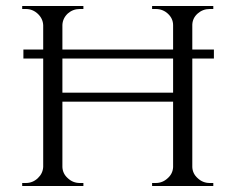

<svg xmlns="http://www.w3.org/2000/svg" viewBox="-20 -620 788 640"><path d="M621 -425V-63Q622 -41 639 -26Q656 -10 679 -10H691V0H487V-10H499Q522 -10 539 -26Q556 -41 557 -63V-281H188V-63Q189 -41 206 -26Q223 -10 246 -10H258V0H54V-10H66Q89 -10 106 -26Q123 -42 124 -64V-425H58V-455H124V-536Q123 -558 106 -574Q89 -590 66 -590H54V-600H258V-590H246Q223 -590 206 -575Q189 -559 188 -537V-455H557V-536Q557 -558 540 -574Q523 -590 499 -590H487V-600H691V-590H679Q656 -590 639 -575Q622 -560 621 -538V-455H693V-425ZM557 -425H188V-311H557Z"/></svg>

Font: Cinzel(RUS BY LYAJKA)
Style: Regular
Weight: 400
Designer: Natanael Gama
Version: Version 1.001;PS 001.001;hotconv 1.0.56;makeotf.lib2.0.21325